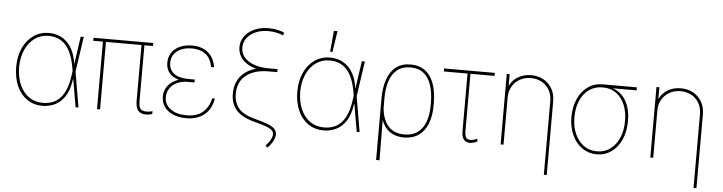

<svg xmlns="http://www.w3.org/2000/svg" viewBox="-53 -1019 5575 1481"><g transform="rotate(5 2734.0 -278.5)"><path d="M291 11.7Q220.7 11.2 169.4 -24.4Q118.2 -60.1 90.3 -123.8Q62.5 -187.5 62.5 -271.5Q62.5 -353.5 91.8 -417Q121.1 -480.5 172.6 -516.6Q224.1 -552.7 291 -552.7Q378.9 -552.7 435.1 -495.6Q491.2 -438.5 505.9 -334H511.7L521.5 -274.4L568.4 0H545.9L494.1 -302.7Q484.4 -360.4 467 -403.1Q449.7 -445.8 424.8 -473.9Q399.9 -502 366.5 -516.1Q333 -530.3 291 -530.3Q230.5 -530.3 184.3 -497.1Q138.2 -463.9 111.8 -405.5Q85.4 -347.2 85 -271.5Q85.4 -194.3 110.8 -135.7Q136.2 -77.1 182.4 -44.4Q228.5 -11.7 291 -11.7Q326.7 -11.7 358.9 -22.2Q391.1 -32.7 418 -58.1Q444.8 -83.5 464.4 -127.7Q483.9 -171.9 493.2 -238.3L538.1 -545.9H561.5L521.5 -271.5L512.7 -211.9H506.8Q494.6 -126.5 461.7 -77.9Q428.7 -29.3 384 -9Q339.4 11.2 291 11.7Z M1099.6 -545.9V-522.5H636.7V-545.9ZM735.4 -545.9V0H711.9V-545.9ZM1010.7 -545.9H1033.2V-96.7Q1033.2 -47.9 1045.9 -31Q1058.6 -14.2 1093.8 -14.6Q1104 -14.2 1115 -15.6Q1126 -17.1 1139.6 -21.5V1Q1126 4.9 1115.2 6.6Q1104.5 8.3 1092.8 8.8Q1049.8 8.3 1030.3 -14.9Q1010.7 -38.1 1010.7 -89.8Z M1404.3 -293H1443.4V-270.5H1388.7Q1345.7 -270.5 1310.1 -254.2Q1274.4 -237.8 1253.4 -208Q1232.4 -178.2 1232.4 -137.7Q1232.4 -82 1278.8 -47.4Q1325.2 -12.7 1403.3 -12.7Q1484.9 -12.7 1530.3 -53Q1575.7 -93.3 1589.8 -160.2H1610.4Q1604.5 -122.1 1588.6 -91.1Q1572.8 -60.1 1546.4 -37.4Q1520 -14.6 1484.4 -2.4Q1448.7 9.8 1403.3 9.8Q1342.3 9.8 1298.8 -9.8Q1255.4 -29.3 1232.4 -63Q1209.5 -96.7 1209 -139.6Q1209 -175.8 1223.6 -204.1Q1238.3 -232.4 1264.6 -252.2Q1291 -272 1326.7 -282.5Q1362.3 -293 1404.3 -293ZM1443.4 -270.5H1404.3Q1360.4 -270.5 1325.9 -279.3Q1291.5 -288.1 1268.1 -305.2Q1244.6 -322.3 1232.7 -347.4Q1220.7 -372.6 1220.7 -405.3Q1221.2 -449.7 1243.7 -482.9Q1266.1 -516.1 1306.9 -534.4Q1347.7 -552.7 1402.3 -552.7Q1450.7 -552.7 1488.5 -535.4Q1526.4 -518.1 1551 -484.1Q1575.7 -450.2 1584 -400.4H1560.5Q1547.9 -467.3 1506.8 -498.5Q1465.8 -529.8 1402.3 -530.3Q1330.1 -529.8 1287.1 -496.8Q1244.1 -463.9 1243.2 -407.2Q1242.7 -353.5 1281 -323.5Q1319.3 -293.5 1388.7 -293H1443.4Z M2097.7 -713.9 2092.8 -691.4Q2042.5 -713.9 1975.6 -714.8Q1920.9 -714.8 1878.4 -696Q1835.9 -677.2 1811.5 -645Q1787.1 -612.8 1787.1 -571.3Q1787.1 -506.3 1847.4 -467.3Q1907.7 -428.2 2008.8 -428.7H2072.3V-405.3H2006.8Q1934.6 -405.3 1880.1 -425.8Q1825.7 -446.3 1795.4 -483.6Q1765.1 -521 1764.6 -571.3Q1764.2 -619.1 1791.5 -656.5Q1818.8 -693.8 1866.7 -715.6Q1914.6 -737.3 1975.6 -737.3Q2007.8 -737.3 2040.3 -731.2Q2072.8 -725.1 2097.7 -713.9ZM2001 -428.7H2072.3V-405.3H2003.9Q1898.9 -405.8 1833.7 -356.4Q1768.6 -307.1 1767.6 -211.9Q1767.1 -147 1802 -102.3Q1836.9 -57.6 1920.9 -34.2L1969.7 -20.5Q2043.9 -0.5 2073.7 20.8Q2103.5 42 2103.5 74.2Q2103.5 88.9 2097.7 106Q2091.8 123 2079.6 141.8Q2067.4 160.6 2047.9 181.6L2031.2 166Q2057.1 139.6 2069.3 115.5Q2081.5 91.3 2081.1 74.2Q2080.6 49.8 2053.5 33.9Q2026.4 18.1 1960.9 0L1918 -11.7Q1823.7 -39.1 1784.4 -88.4Q1745.1 -137.7 1745.1 -210Q1745.1 -312 1813.7 -370.1Q1882.3 -428.2 2001 -428.7Z M2467.8 11.7Q2397.5 11.2 2346.2 -24.4Q2294.9 -60.1 2267.1 -123.8Q2239.3 -187.5 2239.3 -271.5Q2239.3 -353.5 2268.6 -417Q2297.9 -480.5 2349.4 -516.6Q2400.9 -552.7 2467.8 -552.7Q2555.7 -552.7 2611.8 -495.6Q2668 -438.5 2682.6 -334H2688.5L2698.2 -274.4L2745.1 0H2722.7L2670.9 -302.7Q2661.1 -360.4 2643.8 -403.1Q2626.5 -445.8 2601.6 -473.9Q2576.7 -502 2543.2 -516.1Q2509.8 -530.3 2467.8 -530.3Q2407.2 -530.3 2361.1 -497.1Q2314.9 -463.9 2288.6 -405.5Q2262.2 -347.2 2261.7 -271.5Q2262.2 -194.3 2287.6 -135.7Q2313 -77.1 2359.1 -44.4Q2405.3 -11.7 2467.8 -11.7Q2503.4 -11.7 2535.6 -22.2Q2567.9 -32.7 2594.7 -58.1Q2621.6 -83.5 2641.1 -127.7Q2660.6 -171.9 2669.9 -238.3L2714.8 -545.9H2738.3L2698.2 -271.5L2689.5 -211.9H2683.6Q2671.4 -126.5 2638.4 -77.9Q2605.5 -29.3 2560.8 -9Q2516.1 11.2 2467.8 11.7ZM2464.8 -597.7 2479.5 -760.7H2507.8L2482.4 -597.7Z M2890.6 203.1V-269.5Q2890.6 -357.9 2912.8 -421.6Q2935.1 -485.4 2980 -519.8Q3024.9 -554.2 3092.8 -553.7Q3143.6 -553.7 3181.6 -534.4Q3219.7 -515.1 3245.1 -478Q3270.5 -440.9 3283.2 -388.2Q3295.9 -335.4 3295.9 -269.5V-253.9Q3295.9 -174.3 3272.9 -114.7Q3250 -55.2 3204.1 -22Q3158.2 11.2 3088.9 11.7Q3033.7 11.2 2993.2 -11Q2952.6 -33.2 2929 -76.2Q2905.3 -119.1 2900.4 -181.6L2914.1 -194.3Q2918.9 -149.9 2932.6 -115.7Q2946.3 -81.5 2968.5 -58.3Q2990.7 -35.2 3021.2 -23.4Q3051.8 -11.7 3089.8 -11.7Q3152.3 -11.7 3193.1 -41.7Q3233.9 -71.8 3253.7 -126.5Q3273.4 -181.2 3273.4 -253.9V-269.5Q3273.4 -351.6 3253.9 -410.2Q3234.4 -468.8 3194.3 -500Q3154.3 -531.2 3092.8 -531.2Q3031.7 -531.2 2991.7 -500Q2951.7 -468.8 2932.1 -410.2Q2912.6 -351.6 2913.1 -269.5L2917 203.1Z M3744.1 -545.9V-522.5H3351.6V-545.9ZM3535.2 -545.9H3557.6V-82Q3557.6 -56.2 3562.3 -41.3Q3566.9 -26.4 3576.4 -20.5Q3585.9 -14.6 3600.6 -14.6Q3614.3 -14.2 3627.7 -18.1Q3641.1 -22 3652.3 -28.3L3658.2 -8.8Q3643.1 0.5 3627.7 4.4Q3612.3 8.3 3599.6 8.8Q3568.8 8.3 3552 -12Q3535.2 -32.2 3535.2 -72.3Z M3859.4 -366.2V0H3836.9V-545.9H3859.4V-459H3862.3Q3881.8 -501.5 3925.5 -527.1Q3969.2 -552.7 4025.4 -552.7Q4080.6 -552.7 4122.6 -529.1Q4164.6 -505.4 4188.2 -463.4Q4211.9 -421.4 4211.9 -366.2V204.1H4189.5V-366.2Q4189 -439 4143.6 -484.4Q4098.1 -529.8 4025.4 -530.3Q3977.5 -530.3 3939.9 -509Q3902.3 -487.8 3880.9 -450.9Q3859.4 -414.1 3859.4 -366.2Z M4362.3 -257.8V-258.8Q4362.8 -336.9 4389.9 -398.2Q4417 -459.5 4466.1 -494.9Q4515.1 -530.3 4581.1 -530.3Q4592.8 -527.8 4602.1 -525.1Q4611.3 -522.5 4621.6 -519.3Q4631.8 -516.1 4646.5 -511.7Q4697.8 -498 4731.9 -463.6Q4766.1 -429.2 4783.2 -379.2Q4800.3 -329.1 4799.8 -267.6V-265.6Q4800.3 -184.1 4772.2 -121.6Q4744.1 -59.1 4694.8 -23.9Q4645.5 11.2 4581.1 11.7Q4517.6 11.2 4468.3 -23.4Q4418.9 -58.1 4390.9 -118.9Q4362.8 -179.7 4362.3 -257.8ZM4385.7 -258.8V-257.8Q4385.7 -186 4410.4 -130.4Q4435.1 -74.7 4479.2 -43.2Q4523.4 -11.7 4581.1 -11.7Q4639.2 -11.7 4683.3 -43.5Q4727.5 -75.2 4752.4 -132.1Q4777.3 -189 4777.3 -262.7V-264.6Q4777.3 -334.5 4754.2 -389.4Q4731 -444.3 4687.5 -475.8Q4644 -507.3 4584 -506.8Q4522.9 -507.3 4478.3 -475.3Q4433.6 -443.4 4409.7 -387.2Q4385.7 -331.1 4385.7 -258.8ZM4845.7 -530.3V-506.8H4581.1V-530.3Z M5018.6 -366.2V0H4996.1V-545.9H5018.6V-459H5021.5Q5041 -501.5 5084.7 -527.1Q5128.4 -552.7 5184.6 -552.7Q5239.7 -552.7 5281.7 -529.1Q5323.7 -505.4 5347.4 -463.4Q5371.1 -421.4 5371.1 -366.2V204.1H5348.6V-366.2Q5348.1 -439 5302.7 -484.4Q5257.3 -529.8 5184.6 -530.3Q5136.7 -530.3 5099.1 -509Q5061.5 -487.8 5040 -450.9Q5018.6 -414.1 5018.6 -366.2Z"/></g></svg>

Font: Inter Tight Thin
Style: Regular
Weight: 250
Designer: Rasmus Andersson
Foundry: rsms
Version: Version 3.004